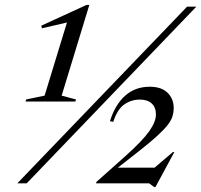

<svg xmlns="http://www.w3.org/2000/svg" viewBox="-20 -742 814 777"><path d="M50 0 737 -715H774.5L88 0ZM685.5 -126.5 609 15H604L583.5 0H368.5L370.5 -6L485.5 -108.5Q556.5 -172 583.8 -210.8Q611 -249.5 611 -278.5Q611 -307.5 594 -323.2Q577 -339 546 -339Q511 -339 482.8 -319.2Q454.5 -299.5 438.5 -249L425 -251.5Q445.5 -318 486.2 -354.5Q527 -391 586 -391Q633.5 -391 658.2 -366.5Q683 -342 683 -305Q683 -288.5 678.5 -272.8Q674 -257 659.8 -238Q645.5 -219 617 -192.8Q588.5 -166.5 540 -128.5L457 -63.5H605.5L679.5 -126.5ZM160.5 -355 251 -651 150 -627.5 147 -638 330 -722H341.5L229.5 -355L287.5 -339.5L285 -331H83.5L86 -339.5Z"/></svg>

Font: Newsreader Display
Style: Italic
Weight: 400
Italic angle: -17°
Designer: Hugues Gentile
Foundry: Production Type
Version: Version 1.001